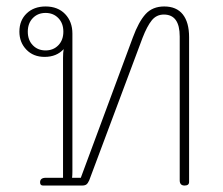

<svg xmlns="http://www.w3.org/2000/svg" viewBox="-20 -574 691 594"><path d="M104 -10Q104 -24 122 -24H175V-395Q175 -412 177 -422Q155 -398 118 -398Q83 -398 61.5 -420.5Q40 -443 40 -476Q40 -511 62.5 -532.5Q85 -554 121 -554Q159 -554 181.5 -530.5Q204 -507 204 -470V-44Q204 -31 203 -24H230L391 -458Q409 -507 430.5 -530.5Q452 -554 488 -554Q526 -554 545.5 -529.5Q565 -505 565 -459V-11Q565 0 551 0Q536 0 536 -16V-461Q536 -529 487 -529Q464 -529 449.5 -511Q435 -493 421 -457L256 -16Q252 -7 247.5 -3.5Q243 0 234 0H113Q104 0 104 -10ZM176 -476Q176 -502 160.5 -518Q145 -534 121 -534Q97 -534 81.5 -518Q66 -502 66 -476Q66 -450 81.5 -434Q97 -418 121 -418Q145 -418 160.5 -434Q176 -450 176 -476Z"/></svg>

Font: Maitree ExtraLight
Style: Regular
Weight: 250
Designer: CadsonDemak Team
Foundry: CadsonDemak
Version: Version 1.002